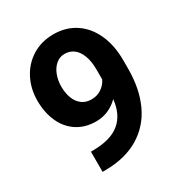

<svg xmlns="http://www.w3.org/2000/svg" viewBox="-171 -843 916 973"><g transform="rotate(-30 287.0 -356.5)"><path d="M522 -381.8Q522 -264.6 482.2 -177.7Q442.4 -90.8 362.5 -42.2Q282.7 6.3 166 7.3H148.4V-110.8H160.2Q264.2 -111.3 317.4 -155.3Q370.6 -199.2 379.4 -284.7Q323.2 -230 249.5 -230Q184.6 -230 137.7 -261Q90.8 -292 66.7 -346.4Q42.5 -400.9 42.5 -469.7Q42.5 -539.1 72 -596.4Q101.6 -653.8 155.8 -687.5Q210 -721.2 280.8 -721.2Q353 -721.2 407.7 -685.1Q462.4 -648.9 492.2 -583Q522 -517.1 522 -430.7ZM284.2 -338.4Q317.4 -338.4 342.8 -355.5Q368.2 -372.6 380.9 -399.4V-456.5Q380.9 -505.4 367.9 -539.3Q355 -573.2 332.3 -590.1Q309.6 -606.9 280.3 -606.9Q250.5 -606.9 228.5 -587.9Q206.5 -568.8 194.8 -537.8Q183.1 -506.8 183.1 -471.2Q183.1 -433.6 194.3 -403.6Q205.6 -373.5 228.3 -356Q251 -338.4 284.2 -338.4Z"/></g></svg>

Font: Mardoto
Style: Bold
Weight: 700
Designer: Christian Robertson, Vahan Hovhannisyan
Foundry: Google
Version: Version 1.000